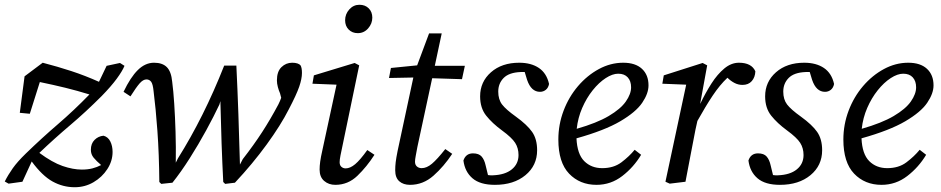

<svg xmlns="http://www.w3.org/2000/svg" viewBox="-21 -762 3944 805"><path d="M62 -289 82 -442 158 -499Q220 -483 278 -464Q336 -445 394 -419L426 -486L482 -498L501 -486Q492 -464 468.5 -432Q445 -400 405 -359Q338 -292 273 -237Q208 -182 144 -121Q198 -81 241.5 -66Q285 -51 322 -51Q347 -51 366.5 -56Q386 -61 403 -70Q383 -87 371.5 -101Q360 -115 360 -134Q360 -160 375.5 -175.5Q391 -191 413 -193Q432 -188 441.5 -169Q451 -150 451 -125Q451 -87 429 -53Q407 -19 371 2Q335 23 292 23Q243 23 199.5 -1Q156 -25 112 -85L73 0L15 8L-1 -1Q13 -29 32.5 -56.5Q52 -84 87 -118Q154 -183 221.5 -241Q289 -299 354 -366Q302 -382 253 -394Q204 -406 146 -418L104 -285Z M647 1Q646 -116 639 -212.5Q632 -309 623 -379Q620 -410 612.5 -419.5Q605 -429 593 -429Q579 -429 564.5 -412.5Q550 -396 526 -358L497 -377Q526 -438 557 -468.5Q588 -499 625 -499Q660 -499 678.5 -480.5Q697 -462 701 -419Q706 -381 709.5 -327Q713 -273 715 -209.5Q717 -146 716 -80L725 -98Q779 -184 827.5 -281Q876 -378 919 -487H970Q975 -384 978.5 -283Q982 -182 985 -72L997 -95Q1043 -154 1078 -208Q1113 -262 1146 -324Q1154 -340 1158 -352L1153 -371Q1148 -382 1144 -397Q1140 -412 1140 -425Q1140 -462 1159 -480.5Q1178 -499 1204 -499Q1217 -499 1226 -496Q1235 -493 1239 -488Q1245 -478 1245 -456Q1245 -432 1233.5 -398.5Q1222 -365 1190 -304Q1156 -237 1097 -156Q1038 -75 964 4L923 9L915 1Q911 -77 908 -162Q905 -247 903 -338L899 -324Q876 -275 843.5 -215.5Q811 -156 774.5 -98.5Q738 -41 702 4L655 9Z M1319 -51Q1319 -66 1321.5 -84.5Q1324 -103 1331 -134L1390 -407L1289 -411L1295 -446L1466 -498L1485 -488L1415 -151Q1410 -128 1406.5 -110Q1403 -92 1403 -82Q1403 -69 1410.5 -62.5Q1418 -56 1428 -56Q1447 -56 1468 -73.5Q1489 -91 1519 -133L1549 -113Q1517 -63 1477.5 -25Q1438 13 1385 13Q1357 13 1338 -3.5Q1319 -20 1319 -51ZM1479 -623Q1456 -623 1441 -638Q1426 -653 1426 -677Q1426 -703 1443.5 -722.5Q1461 -742 1486 -742Q1510 -742 1525 -727Q1540 -712 1540 -688Q1540 -663 1522.5 -643Q1505 -623 1479 -623Z M1698 13Q1670 13 1653 -2Q1636 -17 1636 -48Q1636 -65 1638 -82Q1640 -99 1646 -129L1712 -437L1610 -435L1618 -477L1728 -488L1778 -622H1831L1802 -486H1928L1916 -430L1791 -434L1729 -146Q1725 -124 1722 -108.5Q1719 -93 1719 -84Q1719 -71 1727 -64Q1735 -57 1747 -57Q1768 -57 1790 -75.5Q1812 -94 1846 -137L1875 -117Q1840 -64 1796.5 -25.5Q1753 13 1698 13Z M2054 13Q1992 13 1960 -14.5Q1928 -42 1922 -89Q1932 -119 1962 -119Q1987 -119 1998.5 -105.5Q2010 -92 2015 -69L2025 -28Q2030 -27 2035 -27Q2040 -27 2046 -27Q2097 -29 2125 -52Q2153 -75 2153 -112Q2153 -141 2139 -163Q2125 -185 2084 -215Q2043 -245 2017.5 -277Q1992 -309 1992 -358Q1992 -419 2037.5 -459Q2083 -499 2156 -499Q2206 -499 2238.5 -477Q2271 -455 2281 -410Q2278 -394 2267.5 -385.5Q2257 -377 2243 -377Q2206 -377 2189 -427L2179 -460Q2175 -460 2171 -460Q2167 -460 2162 -460Q2113 -458 2090.5 -435Q2068 -412 2068 -378Q2068 -345 2084 -324Q2100 -303 2142 -273Q2189 -239 2210 -209Q2231 -179 2231 -132Q2231 -68 2182 -27.5Q2133 13 2054 13Z M2571 -453Q2547 -453 2518.5 -434.5Q2490 -416 2464 -383.5Q2438 -351 2420 -309.5Q2402 -268 2397 -222Q2481 -246 2531 -275.5Q2581 -305 2603 -336.5Q2625 -368 2625 -396Q2625 -422 2611 -437.5Q2597 -453 2571 -453ZM2480 13Q2410 13 2365 -34Q2320 -81 2320 -177Q2320 -240 2342 -298Q2364 -356 2402.5 -401Q2441 -446 2490 -472.5Q2539 -499 2592 -499Q2643 -499 2670.5 -473.5Q2698 -448 2698 -404Q2698 -370 2671.5 -331Q2645 -292 2579.5 -253.5Q2514 -215 2396 -182Q2399 -116 2428.5 -86.5Q2458 -57 2504 -57Q2552 -57 2584.5 -81.5Q2617 -106 2640 -134L2667 -113Q2636 -61 2588 -24Q2540 13 2480 13Z M2769 0 2856 -407 2756 -411 2762 -446 2925 -498 2944 -488 2915 -329V-327Q2937 -373 2962 -412Q2987 -451 3016 -475Q3045 -499 3077 -499Q3130 -499 3146 -463Q3145 -438 3131 -422Q3117 -406 3092 -406Q3074 -406 3058 -414.5Q3042 -423 3029 -436Q2997 -406 2967 -361Q2937 -316 2903 -255L2895 -219Q2884 -164 2874 -110Q2864 -56 2853 0L2787 8Z M3249 13Q3187 13 3155 -14.5Q3123 -42 3117 -89Q3127 -119 3157 -119Q3182 -119 3193.5 -105.5Q3205 -92 3210 -69L3220 -28Q3225 -27 3230 -27Q3235 -27 3241 -27Q3292 -29 3320 -52Q3348 -75 3348 -112Q3348 -141 3334 -163Q3320 -185 3279 -215Q3238 -245 3212.5 -277Q3187 -309 3187 -358Q3187 -419 3232.5 -459Q3278 -499 3351 -499Q3401 -499 3433.5 -477Q3466 -455 3476 -410Q3473 -394 3462.5 -385.5Q3452 -377 3438 -377Q3401 -377 3384 -427L3374 -460Q3370 -460 3366 -460Q3362 -460 3357 -460Q3308 -458 3285.5 -435Q3263 -412 3263 -378Q3263 -345 3279 -324Q3295 -303 3337 -273Q3384 -239 3405 -209Q3426 -179 3426 -132Q3426 -68 3377 -27.5Q3328 13 3249 13Z M3766 -453Q3742 -453 3713.5 -434.5Q3685 -416 3659 -383.5Q3633 -351 3615 -309.5Q3597 -268 3592 -222Q3676 -246 3726 -275.5Q3776 -305 3798 -336.5Q3820 -368 3820 -396Q3820 -422 3806 -437.5Q3792 -453 3766 -453ZM3675 13Q3605 13 3560 -34Q3515 -81 3515 -177Q3515 -240 3537 -298Q3559 -356 3597.5 -401Q3636 -446 3685 -472.5Q3734 -499 3787 -499Q3838 -499 3865.5 -473.5Q3893 -448 3893 -404Q3893 -370 3866.5 -331Q3840 -292 3774.5 -253.5Q3709 -215 3591 -182Q3594 -116 3623.5 -86.5Q3653 -57 3699 -57Q3747 -57 3779.5 -81.5Q3812 -106 3835 -134L3862 -113Q3831 -61 3783 -24Q3735 13 3675 13Z"/></svg>

Font: Source Serif 4 SmText
Style: Italic
Weight: 400
Italic angle: -12°
Designer: Frank Grießhammer
Foundry: Adobe
Version: Version 4.005;hotconv 1.1.0;makeotfexe 2.6.0